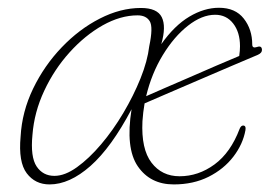

<svg xmlns="http://www.w3.org/2000/svg" viewBox="-20 -467 700 494"><path d="M427 7.5Q366.5 7.5 334.5 -39.2Q302.5 -86 318.5 -186Q266.5 -87.5 212.8 -40Q159 7.5 107.5 7.5Q70.5 7.5 48.8 -21.2Q27 -50 33 -115.5Q36.5 -179.5 65.2 -239Q94 -298.5 138.8 -345.2Q183.5 -392 236.8 -419.2Q290 -446.5 342.5 -446.5Q384.5 -446.5 396.2 -422.8Q408 -399 395 -353.5Q429 -401.5 467.2 -424.2Q505.5 -447 543.5 -447Q585.5 -447 607.2 -419.2Q629 -391.5 629 -352.5Q629 -342 641 -346Q653.5 -350.5 654 -339Q654.5 -331 643.5 -326Q618.5 -315.5 577 -297.8Q535.5 -280 490 -260.5Q444.5 -241 407 -224.8Q369.5 -208.5 352 -201Q348 -178 346.5 -155Q343 -83.5 369.8 -48.5Q396.5 -13.5 442 -13.5Q490.5 -13.5 532 -44Q573.5 -74.5 596.5 -135.5Q600 -144 605.5 -144Q613.5 -144 611.5 -132Q605 -96 580.5 -64Q556 -32 516.8 -12.2Q477.5 7.5 427 7.5ZM533.5 -429Q499.5 -429 463.8 -401Q428 -373 399 -325.5Q370 -278 356 -219.5Q373.5 -227.5 403.2 -240.2Q433 -253 468 -268.2Q503 -283.5 536.5 -298Q570 -312.5 595.5 -323Q597.5 -336.5 597.5 -348Q597.5 -384 580 -406.5Q562.5 -429 533.5 -429ZM63.5 -120Q58 -63 74.2 -38.8Q90.5 -14.5 120 -14.5Q147 -14.5 178 -36.8Q209 -59 240 -95.5Q271 -132 297.2 -176.2Q323.5 -220.5 341.5 -265.2Q359.5 -310 364 -348Q374.5 -397.5 365.2 -412.5Q356 -427.5 334 -427.5Q290 -427.5 244.2 -401.8Q198.5 -376 159 -332.2Q119.5 -288.5 93.8 -233.5Q68 -178.5 63.5 -120Z"/></svg>

Font: Fraunces 72pt S050 Thin
Style: Italic
Weight: 100
Italic angle: -16°
Version: Version 1.000; ttfautohint (v1.8.3)